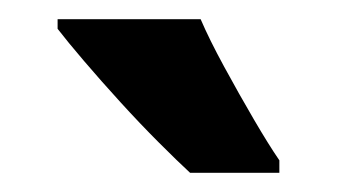

<svg xmlns="http://www.w3.org/2000/svg" viewBox="-20 -786 351 200"><path d="M189 -766Q198 -745 213.5 -716.5Q229 -688 244.5 -661.5Q260 -635 271 -619V-606H178Q165 -618 145.5 -637.5Q126 -657 105.5 -679.5Q85 -702 67.5 -722.5Q50 -743 40 -756V-766Z"/></svg>

Font: Noto Sans Lao UI ExtCond
Style: Bold
Weight: 700
Width: 2
Designer: Monotype Design Team
Foundry: Monotype Imaging Inc.
Version: Version 2.000; ttfautohint (v1.8.4.7-5d5b)